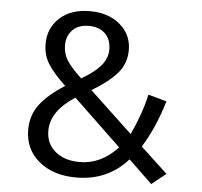

<svg xmlns="http://www.w3.org/2000/svg" viewBox="-51 -753 861 819"><g transform="rotate(5 379.0 -344.0)"><path d="M476 -132 272 -327Q169 -261 169 -177Q169 -121 209 -88Q249 -55 313 -55Q405 -55 476 -132ZM303 -637Q258 -637 233 -611.5Q208 -586 208 -546Q208 -510 226.5 -481Q245 -452 289 -411Q344 -443 371 -474.5Q398 -506 398 -544Q398 -588 372 -612.5Q346 -637 303 -637ZM302 -700Q381 -700 431 -657.5Q481 -615 481 -549Q481 -490 443.5 -448Q406 -406 337 -365L520 -193Q561 -279 581 -367L660 -345Q625 -229 572 -144L687 -37L626 12L525 -85Q439 12 304 12Q206 12 144.5 -39Q83 -90 83 -174Q83 -236 118.5 -282.5Q154 -329 224 -373Q172 -422 148.5 -459.5Q125 -497 125 -545Q125 -612 172.5 -656Q220 -700 302 -700Z"/></g></svg>

Font: FiraSans
Style: Regular
Weight: 350
Designer: Carrois Corporate & Edenspiekermann AG
Foundry: Carrois Corporate GbR & Edenspiekermann AG
Version: Version 3.106;PS 003.106;hotconv 1.0.70;makeotf.lib2.5.58329